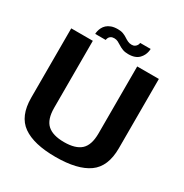

<svg xmlns="http://www.w3.org/2000/svg" viewBox="-184 -947 1047 1094"><g transform="rotate(30 339.5 -400.0)"><path d="M333 4.5Q477 4.5 549.2 -46.8Q621.5 -98 621.5 -219V-675H479V-234.5Q479 -158 443.5 -125.5Q408 -93 333 -93Q258 -93 222.5 -125.8Q187 -158.5 187 -234.5V-675H45V-219Q45 -98 117.2 -46.8Q189.5 4.5 333 4.5ZM399 -710Q424 -710 441 -716.5Q458 -723 468.5 -734Q479 -745 485 -757Q491 -769 493.2 -780.5Q495.5 -792 495.5 -799.5H426.5Q426.5 -793.5 422.5 -785.5Q418.5 -777.5 410.2 -771.8Q402 -766 389.5 -766Q374.5 -766 362.8 -771.8Q351 -777.5 339.5 -785.2Q328 -793 313.5 -798.5Q299 -804 278.5 -804Q253 -804 235.5 -797.5Q218 -791 207 -780.8Q196 -770.5 190 -758.5Q184 -746.5 181.5 -735.2Q179 -724 179 -716H248Q248.5 -722 252 -730Q255.5 -738 264 -743.5Q272.5 -749 286.5 -749Q300 -749 311.2 -743.2Q322.5 -737.5 334.8 -729.5Q347 -721.5 362.2 -715.8Q377.5 -710 399 -710Z"/></g></svg>

Font: Anybody UltraCondensed Thin SemiBold
Style: Regular
Weight: 600
Version: Version 1.111